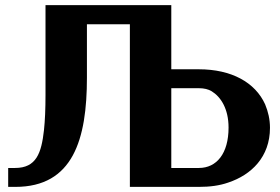

<svg xmlns="http://www.w3.org/2000/svg" viewBox="-20 -731 1097 751"><path d="M12 0H40C266 0 320 -186 320 -427V-636H488V0H758C801 0 839 -5 873 -17C963 -47 1036 -117 1036 -231C1036 -264 1029 -294 1017 -323C978 -409 885 -460 758 -460H650V-711H158V-360C158 -305 156 -259 152 -222C142 -132 122 -74 39 -74H12ZM650 -74V-386H758C778 -386 795 -382 808 -374C844 -352 874 -305 874 -232C874 -130 827 -74 758 -74Z"/></svg>

Font: Aerodynamic
Style: Bd
Weight: 500
Designer: Google
Version: Version 2.000980; 2014